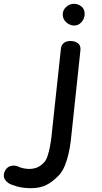

<svg xmlns="http://www.w3.org/2000/svg" viewBox="-259 -631 537 1007"><path d="M-228 257Q-218 244 -204 240Q-190 236 -177 238.5Q-164 241 -158 245Q-149 249 -134 252Q-119 255 -106 255Q-84 255 -65 247.5Q-46 240 -30 223Q-18 212 -10 188.5Q-2 165 3 138Q8 111 11 86.5Q14 62 15 47L60 -371Q61 -393 74.5 -404.5Q88 -416 109 -416Q134 -416 149.5 -404.5Q165 -393 163 -369L118 54Q116 77 112 109.5Q108 142 100.5 175.5Q93 209 80.5 239Q68 269 49 289Q19 321 -14.5 338.5Q-48 356 -97 356Q-137 356 -169.5 347Q-202 338 -215 329Q-224 323 -231.5 313Q-239 303 -239 288.5Q-239 274 -228 257ZM130 -497Q108 -497 89 -513.5Q70 -530 70 -555Q70 -578 88 -594.5Q106 -611 129 -611Q150 -611 167.5 -597.5Q185 -584 185 -559Q185 -534 169 -515.5Q153 -497 130 -497Z"/></svg>

Font: Edu NSW ACT Foundation SemiBold
Style: Regular
Weight: 600
Version: Version 1.003